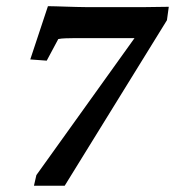

<svg xmlns="http://www.w3.org/2000/svg" viewBox="-20 -596 561 616"><path d="M187.5 0H88.9L96.7 -34.2L439.5 -512.7L436.5 -473.6H214.8Q204.1 -473.6 190.4 -473.1Q176.8 -472.7 167 -470.7L129.9 -401.4L77.1 -405.3L133.8 -576.2Q144.5 -576.2 159.2 -575.7Q173.8 -575.2 191.4 -574.7Q209 -574.2 225.1 -573.7Q241.2 -573.2 253.9 -573.2H447.3Q464.8 -573.2 483.9 -573.7Q502.9 -574.2 521.5 -574.2L515.6 -531.2Z"/></svg>

Font: Crimson Pro ExtraLight SemiBold
Style: Italic
Weight: 600
Italic angle: -12°
Version: Version 1.002